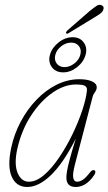

<svg xmlns="http://www.w3.org/2000/svg" viewBox="-20 -756 443 784"><path d="M286.5 -86.5Q275.5 -44 279.2 -29Q283 -14 294.5 -14Q306 -14 318.2 -22Q330.5 -30 347 -51.5Q357.5 -65 366.5 -60.5Q373.5 -55 364.5 -41Q332 7.5 289 7.5Q251 7.5 251 -31Q251 -41 253.8 -57.8Q256.5 -74.5 264.8 -105.8Q273 -137 289.5 -190Q238.5 -89.5 188.2 -41Q138 7.5 91 7.5Q47 7.5 28.2 -33.8Q9.5 -75 25.5 -151.5Q37.5 -208 64.2 -258.5Q91 -309 128.5 -348.2Q166 -387.5 211 -410Q256 -432.5 304.5 -432.5Q335.5 -432.5 355 -424Q374.5 -415.5 375 -400Q375 -389.5 367.8 -380Q360.5 -370.5 358 -360ZM50.5 -147.5Q37 -85.5 52 -49.8Q67 -14 98 -14Q128 -14 159.8 -41.2Q191.5 -68.5 221.2 -112.5Q251 -156.5 275.5 -207Q300 -257.5 315.8 -305Q331.5 -352.5 335 -386Q336.5 -399.5 327.2 -405.2Q318 -411 289.5 -411Q242.5 -411 193.5 -376.8Q144.5 -342.5 106 -283Q67.5 -223.5 50.5 -147.5ZM345 -710Q362.5 -724 373.5 -731.5Q384.5 -739 394 -735Q408.5 -729 400 -712Q395.5 -704 385.5 -697.5Q375.5 -691 364 -684L259 -620Q253 -616.5 250 -620.5Q248.5 -623 251 -626.5Q253.5 -630 255.5 -632ZM238 -460.5Q207.5 -460.5 191.8 -481.8Q176 -503 184 -532.5Q192 -561 219 -582.5Q246 -604 276.5 -604Q306.5 -604 322 -582.5Q337.5 -561 329.5 -532.5Q321.5 -503 294.8 -481.8Q268 -460.5 238 -460.5ZM270.5 -582Q249.5 -582 230.5 -567.5Q211.5 -553 206 -532.5Q200.5 -511.5 211.5 -496.8Q222.5 -482 243.5 -482Q264.5 -482 283.5 -496.8Q302.5 -511.5 308 -532.5Q313.5 -553 302.5 -567.5Q291.5 -582 270.5 -582Z"/></svg>

Font: Fraunces144ptSuperSoftThinItalic
Style: Italic
Weight: 100
Italic angle: -16°
Version: Version 1.000;[0bf87f6ff]